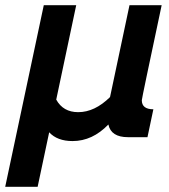

<svg xmlns="http://www.w3.org/2000/svg" viewBox="-51 -533 658 746"><path d="M95.2 192.9H-30.8L119.1 -512.7H245.1L167.5 -146Q194.3 -97.2 252.9 -97.2Q316.9 -97.2 376.5 -155.8L452.1 -512.7H577.1Q500 -150.4 500 -143.6Q500 -108.4 544.9 -108.4L522 0H446.3Q380.4 0 370.1 -49.3Q308.1 15.1 231 15.1Q171.4 15.1 140.1 -19Z"/></svg>

Font: Cadman
Style: Bold Italic
Weight: 700
Italic angle: -12°
Designer: Paul James MIller
Foundry: High-Logic / Made with FontCreator
Version: Version 2.114;March 28, 2021;FontCreator 13.0.0.2683 64-bit